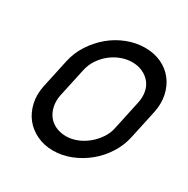

<svg xmlns="http://www.w3.org/2000/svg" viewBox="-131 -666 764 781"><g transform="rotate(30 250.5 -275.0)"><path d="M83 -342Q92 -385 116.5 -423Q141 -461 175 -489.5Q209 -518 250.5 -534Q292 -550 334 -550Q377 -550 411 -534Q445 -518 467 -489.5Q489 -461 497 -423Q505 -385 496 -342L467 -208Q458 -165 434 -127Q410 -89 376 -61Q342 -33 301 -16.5Q260 0 217 0Q175 0 140.5 -16.5Q106 -33 84 -61Q62 -89 53.5 -127Q45 -165 54 -208ZM131 -208Q126 -181 131 -157Q136 -133 149.5 -115Q163 -97 185 -87Q207 -77 234 -77Q259 -77 284.5 -87Q310 -97 332 -115Q354 -133 370 -157Q386 -181 391 -208L420 -343Q426 -372 421 -396Q416 -420 401.5 -437Q387 -454 365.5 -463.5Q344 -473 318 -473Q292 -473 266.5 -463.5Q241 -454 219.5 -437Q198 -420 182 -396Q166 -372 160 -342Z"/></g></svg>

Font: VDS Compensated
Style: Light Italic
Weight: 300
Italic angle: -12°
Designer: artmaker
Foundry: artmaker
Version: Version 1.000 2012 initial release